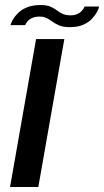

<svg xmlns="http://www.w3.org/2000/svg" viewBox="-20 -744 414 764"><path d="M20 0H132.5L236 -588.5H123.5ZM258 -636Q290 -636 311.8 -645.8Q333.5 -655.5 346.5 -669.8Q359.5 -684 366.2 -697.2Q373 -710.5 374.5 -718H316.5Q314.5 -712 307.8 -703.5Q301 -695 289.2 -689Q277.5 -683 262 -683Q241.5 -683 228.5 -689.2Q215.5 -695.5 204.8 -703.8Q194 -712 179.8 -718Q165.5 -724 141.5 -724Q110 -724 88 -715Q66 -706 52.2 -692.5Q38.5 -679 31.2 -665.8Q24 -652.5 21.5 -644H80Q82.5 -650 89 -658.5Q95.5 -667 107.8 -672.5Q120 -678 137 -678Q154.5 -678 166.2 -671.8Q178 -665.5 189.5 -657.2Q201 -649 216.5 -642.5Q232 -636 258 -636Z"/></svg>

Font: Anybody Expanded
Style: Italic
Weight: 400
Width: 7
Italic angle: -10°
Version: Version 1.113;gftools[0.9.25]